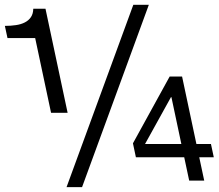

<svg xmlns="http://www.w3.org/2000/svg" viewBox="-46 -745 902 792"><path d="M824.2 -150.9 835.9 -96.2H775.9L796.4 0H734.4L713.9 -96.2H514.6L502.4 -153.8L653.8 -429.2H705.1L764.2 -150.9ZM702.1 -150.9 661.1 -344.2H659.2L552.2 -150.9ZM567.9 -725.1 292.5 26.9H228.5L503.9 -725.1ZM164.6 -279.8 99.1 -587.9H-15.1L-25.9 -638.2Q-1.5 -638.2 19.8 -641.4Q41 -644.5 56.6 -652.6Q72.3 -660.6 81.5 -674.3Q90.8 -688 91.3 -709H141.6L232.9 -279.8Z"/></svg>

Font: XB Khoramshahr
Style: Oblique
Weight: 400
Italic angle: 12°
Designer: Behnam
Foundry: Irmug
Version: Version 8.005 2009